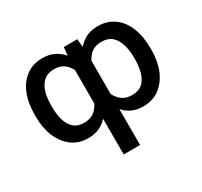

<svg xmlns="http://www.w3.org/2000/svg" viewBox="-155 -759 1229 1169"><g transform="rotate(-30 459.5 -175.0)"><path d="M401.4 203.1Q401.4 42 401.4 -441.4Q404.3 -467.8 413.1 -545.9Q436.5 -545.9 507.8 -545.9Q509.8 -520.5 516.6 -444.3Q516.6 -282.2 516.6 203.1Q488.3 203.1 401.4 203.1ZM52.7 -265.6Q52.7 -268.6 52.7 -275.4Q52.7 -359.4 78.1 -421.9Q103.5 -484.4 151.4 -518.6Q198.2 -552.7 264.6 -552.7Q329.1 -552.7 373 -519.5Q418 -487.3 442.4 -425.8Q467.8 -366.2 475.6 -283.2Q475.6 -274.4 475.6 -257.8Q469.7 -196.3 454.1 -147.5Q438.5 -97.7 413.1 -62.5Q386.7 -27.3 350.6 -8.8Q313.5 9.8 265.6 9.8Q200.2 9.8 152.3 -25.4Q104.5 -61.5 78.1 -123Q52.7 -185.5 52.7 -265.6ZM168 -275.4Q168 -273.4 168 -265.6Q168 -214.8 179.7 -173.8Q191.4 -132.8 217.8 -108.4Q245.1 -84 291 -84Q331.1 -84 357.4 -102.5Q383.8 -121.1 400.4 -152.3Q416 -184.6 423.8 -225.6Q423.8 -254.9 423.8 -315.4Q418 -356.4 402.3 -388.7Q386.7 -420.9 359.4 -440.4Q332 -459 293 -459Q247.1 -459 219.7 -434.6Q192.4 -410.2 179.7 -369.1Q168 -327.1 168 -275.4ZM866.2 -275.4Q866.2 -273.4 866.2 -265.6Q866.2 -185.5 840.8 -123Q814.5 -61.5 766.6 -25.4Q718.8 9.8 652.3 9.8Q604.5 9.8 568.4 -8.8Q531.2 -27.3 505.9 -62.5Q480.5 -97.7 464.8 -147.5Q449.2 -196.3 443.4 -257.8Q443.4 -265.6 443.4 -283.2Q451.2 -366.2 476.6 -426.8Q501 -487.3 545.9 -519.5Q589.8 -552.7 654.3 -552.7Q719.7 -552.7 767.6 -518.6Q815.4 -484.4 840.8 -421.9Q866.2 -359.4 866.2 -275.4ZM751 -265.6Q751 -268.6 751 -275.4Q751 -327.1 738.3 -369.1Q726.6 -410.2 699.2 -434.6Q671.9 -459 626 -459Q566.4 -459 535.2 -418Q502.9 -377 495.1 -315.4Q495.1 -285.2 495.1 -225.6Q502.9 -184.6 518.6 -152.3Q534.2 -121.1 561.5 -102.5Q587.9 -84 627.9 -84Q673.8 -84 701.2 -108.4Q727.5 -132.8 739.3 -173.8Q751 -214.8 751 -265.6Z"/></g></svg>

Font: DeepSea
Style: Medium
Weight: 500
Designer: Stem
Version: Version 3.019;git-0a5106e0b